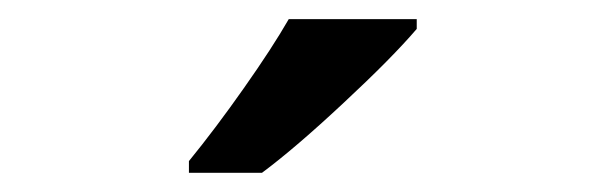

<svg xmlns="http://www.w3.org/2000/svg" viewBox="-20 -786 632 200"><path d="M176.8 -606V-618.2Q204.6 -652.3 234.1 -694.3Q263.7 -736.3 280.8 -766.1H414.1V-755.9Q388.7 -726.1 338.1 -679Q287.6 -631.8 252.9 -606Z"/></svg>

Font: f1_31487          
Style: Regular
Weight: 600
Foundry: Ascender Corporation
Version: Version 1.10